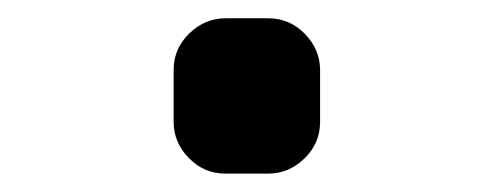

<svg xmlns="http://www.w3.org/2000/svg" viewBox="-20 -395 540 210"><path d="M226.6 -205.1Q203.1 -205.1 186.5 -222.2Q169.9 -239.3 169.9 -261.7V-318.4Q169.9 -341.8 187 -358.4Q204.1 -375 226.6 -375H273.4Q296.9 -375 313.5 -357.9Q330.1 -340.8 330.1 -318.4V-261.7Q330.1 -238.3 313 -221.7Q295.9 -205.1 273.4 -205.1Z"/></svg>

Font: Rounded Mgen+ 1m medium
Style: Regular
Weight: 500
Designer: [Source Han Sans]
Ryoko NISHIZUKA  (kana & ideographs); Paul D. Hunt (Latin, Greek & Cyrillic); Wenlong ZHANG  (bopomofo
Version: Version 1.059.20150602